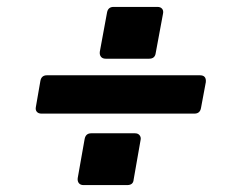

<svg xmlns="http://www.w3.org/2000/svg" viewBox="-20 -613 680 556"><path d="M286 -443Q277 -443 272.5 -448.5Q268 -454 269 -463L290 -577Q293 -593 309 -593H436Q445 -593 449.5 -587.5Q454 -582 452 -573L431 -460Q429 -443 412 -443ZM100 -284Q91 -284 86.5 -289.5Q82 -295 84 -304L97 -379Q100 -395 116 -395H559Q578 -395 576 -375L562 -300Q559 -284 543 -284ZM222 -77Q213 -77 208.5 -82.5Q204 -88 205 -97L225 -210Q228 -227 244 -227H371Q380 -227 384.5 -221Q389 -215 387 -207L367 -93Q366 -77 348 -77Z"/></svg>

Font: Open Sauce Two ExtraBold Italic
Style: Regular
Weight: 800
Italic angle: -10°
Designer: Alfredo Marco Pradil
Foundry: Creative Sauce Fz LLC
Version: Version 1.477